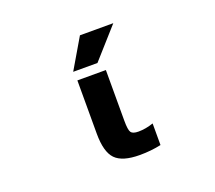

<svg xmlns="http://www.w3.org/2000/svg" viewBox="-129 -941 1257 1125"><g transform="rotate(-20 500.0 -378.5)"><path d="M470.7 -767.6H678.7L511.7 -580.1H360.4ZM543.9 -209Q543.9 -150.4 554.7 -135.3Q565.4 -120.1 600.6 -120.1Q645.5 -120.1 694.3 -136.7V-2Q631.8 11.7 561.5 11.7Q453.1 11.7 409.7 -33.2Q366.2 -78.1 366.2 -192.4V-524.4H543.9Z"/></g></svg>

Font: Gen Shin Gothic Monospace Heavy
Style: Bold
Weight: 800
Designer: [Source Han Sans]
Ryoko NISHIZUKA  (kana & ideographs); Paul D. Hunt (Latin, Greek & Cyrillic); Wenlong ZHANG  (bopomofo
Version: Version 1.002.20150607